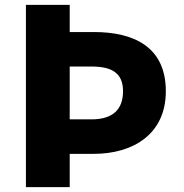

<svg xmlns="http://www.w3.org/2000/svg" viewBox="-20 -765 751 785"><path d="M86 0H265V-136H364C521 -136 658 -214 658 -392C658 -575 525 -634 364 -634H265V-745H86ZM265 -277V-493H354C438 -493 483 -466 483 -392C483 -318 442 -277 354 -277Z"/></svg>

Font: Source Han Sans HK Heavy
Style: Regular
Weight: 900
Designer: Ryoko NISHIZUKA 西塚涼子 (kana, bopomofo & ideographs); Paul D. Hunt (Latin, Greek & Cyrillic); Sandoll Communications 산돌커뮤니
Foundry: Adobe
Version: Version 2.000;hotconv 1.0.107;makeotfexe 2.5.65593